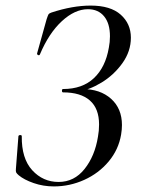

<svg xmlns="http://www.w3.org/2000/svg" viewBox="-20 -656 508 688"><path d="M331 -166Q335 -187 335 -210Q335 -267 302 -296Q269 -325 206 -325Q202 -325 202 -331Q202 -337 206 -337Q275 -337 316.5 -376Q358 -415 370 -485Q374 -505 374 -526Q374 -572 353 -597.5Q332 -623 295 -623Q248 -623 201.5 -580Q155 -537 123 -461Q122 -458 119 -458Q117 -458 114.5 -460Q112 -462 113 -465L147 -587Q152 -602 154 -605Q156 -608 164 -611Q240 -636 305 -636Q376 -636 412.5 -603.5Q449 -571 449 -521Q449 -472 418.5 -429.5Q388 -387 343.5 -360Q299 -333 261 -329L275 -337Q339 -337 378 -302Q417 -267 417 -208Q417 -192 414 -174Q405 -120 369.5 -77.5Q334 -35 282 -11.5Q230 12 173 12Q135 12 100.5 0Q66 -12 47 -28Q40 -34 38 -38Q36 -42 37 -51L46 -168Q47 -172 52.5 -172Q58 -172 58 -168Q57 -88 95.5 -46Q134 -4 190 -4Q246 -4 283 -50.5Q320 -97 331 -166Z"/></svg>

Font: Cormorant Garamond Medium
Style: Italic
Weight: 500
Italic angle: -10°
Designer: Christian Thalmann (Catharsis Fonts)
Foundry: Catharsis Fonts
Version: Version 4.000